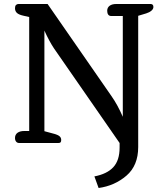

<svg xmlns="http://www.w3.org/2000/svg" viewBox="-20 -715 839 960"><path d="M452 167Q515 155 546.5 121Q578 87 578 23V0L250 -473Q226 -509 202 -562V-59L254 -45Q271 -40 278.5 -33Q286 -26 286 -15Q286 -7 283 -3.5Q280 0 272 0H76Q66 0 60.5 -7Q55 -14 55 -25Q55 -42 67.5 -51Q80 -60 101 -60H126V-630L99 -636Q75 -641 65 -650Q55 -659 55 -674Q55 -685 60 -690Q65 -695 72 -695H218L537 -235Q568 -191 594 -131V-635H536Q526 -635 521 -642Q516 -649 516 -661Q516 -677 528 -686Q540 -695 561 -695H733Q747 -695 747 -680Q747 -670 737 -661.5Q727 -653 711 -648L671 -636V20Q671 113 612 163.5Q553 214 473 225Z"/></svg>

Font: Maitree Medium
Style: Regular
Weight: 500
Designer: CadsonDemak Team
Foundry: CadsonDemak
Version: Version 1.000